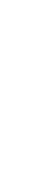

<svg xmlns="http://www.w3.org/2000/svg" viewBox="-20 -470 240 840"><path d="M100 -450Q100 -450 100 -450Q100 -450 100 -450Q100 -450 100 -450Q100 -450 100 -450Q100 -450 100 -450Q100 -450 100 -450Q100 -450 100 -450Q100 -450 100 -450Q100 -450 100 -450Q100 -450 100 -450Q100 -450 100 -450Q100 -450 100 -450ZM100 -350Q100 -350 100 -350Q100 -350 100 -350Q100 -350 100 -350Q100 -350 100 -350Q100 -350 100 -350Q100 -350 100 -350Q100 -350 100 -350Q100 -350 100 -350Q100 -350 100 -350Q100 -350 100 -350Q100 -350 100 -350Q100 -350 100 -350ZM100 -250Q100 -250 100 -250Q100 -250 100 -250Q100 -250 100 -250Q100 -250 100 -250Q100 -250 100 -250Q100 -250 100 -250Q100 -250 100 -250Q100 -250 100 -250Q100 -250 100 -250Q100 -250 100 -250Q100 -250 100 -250Q100 -250 100 -250ZM100 -150Q100 -150 100 -150Q100 -150 100 -150Q100 -150 100 -150Q100 -150 100 -150Q100 -150 100 -150Q100 -150 100 -150Q100 -150 100 -150Q100 -150 100 -150Q100 -150 100 -150Q100 -150 100 -150Q100 -150 100 -150Q100 -150 100 -150ZM100 -50Q100 -50 100 -50Q100 -50 100 -50Q100 -50 100 -50Q100 -50 100 -50Q100 -50 100 -50Q100 -50 100 -50Q100 -50 100 -50Q100 -50 100 -50Q100 -50 100 -50Q100 -50 100 -50Q100 -50 100 -50Q100 -50 100 -50ZM0 150Q0 150 0 150Q0 150 0 150Q0 150 0 150Q0 150 0 150Q0 150 0 150Q0 150 0 150Q0 150 0 150Q0 150 0 150Q0 150 0 150Q0 150 0 150Q0 150 0 150Q0 150 0 150ZM100 150Q100 150 100 150Q100 150 100 150Q100 150 100 150Q100 150 100 150Q100 150 100 150Q100 150 100 150Q100 150 100 150Q100 150 100 150Q100 150 100 150Q100 150 100 150Q100 150 100 150Q100 150 100 150ZM100 250Q100 250 100 250Q100 250 100 250Q100 250 100 250Q100 250 100 250Q100 250 100 250Q100 250 100 250Q100 250 100 250Q100 250 100 250Q100 250 100 250Q100 250 100 250Q100 250 100 250Q100 250 100 250ZM0 350Q0 350 0 350Q0 350 0 350Q0 350 0 350Q0 350 0 350Q0 350 0 350Q0 350 0 350Q0 350 0 350Q0 350 0 350Q0 350 0 350Q0 350 0 350Q0 350 0 350Q0 350 0 350Z"/></svg>

Font: TINY 5x3
Style: Regular
Weight: 400
Designer: Jack Halten Fahnestock
Foundry: Velvetyne Type Foundry
Version: Version 1.002